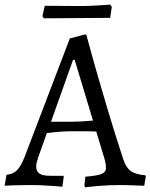

<svg xmlns="http://www.w3.org/2000/svg" viewBox="-38 -798 649 828"><path d="M589 -42 591 -38 584 3Q572 3 540.5 1.5Q509 0 478 0Q430 0 385.5 4Q341 8 329 10L326 3L330 -36Q381 -40 400 -48Q419 -56 419 -74Q419 -94 410 -122L377 -231Q353 -232 273 -232Q225 -232 164 -224L127 -120Q118 -93 118 -81Q118 -59 132 -49.5Q146 -40 178 -40H235L237 -36L231 7Q219 6 176 3Q133 0 92 0Q55 0 23.5 1Q-8 2 -18 3L-10 -44Q18 -47 35 -63.5Q52 -80 68 -121L263 -632L326 -649H334Q340 -625 364.5 -538Q389 -451 424.5 -332Q460 -213 493 -113Q505 -76 525 -61Q545 -46 589 -42ZM363 -278 284 -540H277L182 -273H270Q305 -273 363 -278ZM295 -720 151 -719 145 -728 155 -773 309 -772Q340 -772 382.5 -774.5Q425 -777 438 -778L444 -768L437 -721Z"/></svg>

Font: Sahitya
Style: Regular
Weight: 400
Designer: Juan Pablo del Peral
Foundry: Juan Pablo del Peral (http://www.huertatipografica.com)
Version: Version 1.001;PS 001.000;hotconv 1.0.70;makeotf.lib2.5.58329